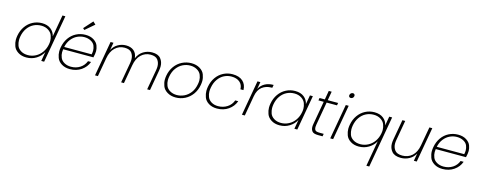

<svg xmlns="http://www.w3.org/2000/svg" viewBox="-37 -1697 7156 2877"><g transform="rotate(15 3541.0 -259.0)"><path d="M102 -272Q117 -356 161.5 -419Q206 -482 271.5 -516Q337 -550 413 -550Q496 -550 549.5 -508.5Q603 -467 617 -401L677 -740H722L591 0H546L571 -144Q536 -77 468.5 -34.5Q401 8 315 8Q239 8 185.5 -26.5Q132 -61 114 -112Q96 -163 96 -208Q96 -238 102 -272ZM594 -272Q599 -300 599 -325Q599 -364 583 -408Q567 -452 521 -481.5Q475 -511 412 -511Q346 -511 291 -482.5Q236 -454 198.5 -400Q161 -346 148 -272Q143 -241 143 -214Q143 -176 157.5 -133Q172 -90 217.5 -61Q263 -32 328 -32Q391 -32 447.5 -61.5Q504 -91 542.5 -145.5Q581 -200 594 -272Z M1298 -308Q1292 -272 1287 -254H818Q814 -229 814 -207Q814 -164 831.5 -122.5Q849 -81 894 -56Q939 -31 997 -31Q1077 -31 1137.5 -70.5Q1198 -110 1224 -178H1271Q1241 -95 1166 -43.5Q1091 8 990 8Q914 8 860 -26Q806 -60 787.5 -111Q769 -162 769 -208Q769 -238 775 -272Q790 -357 834.5 -420Q879 -483 945 -516.5Q1011 -550 1088 -550Q1166 -550 1217.5 -516.5Q1269 -483 1285.5 -437.5Q1302 -392 1302 -354Q1302 -332 1298 -308ZM1250 -291Q1257 -323 1257 -351Q1257 -386 1242 -424.5Q1227 -463 1182 -487.5Q1137 -512 1080 -512Q1023 -512 970.5 -487.5Q918 -463 878.5 -413Q839 -363 824 -291ZM1025 -637 1148 -774 1189 -735 1049 -615Z M2120 -554Q2213 -554 2254 -503.5Q2295 -453 2295 -383Q2295 -353 2289 -318L2233 0H2189L2245 -315Q2250 -345 2250 -371Q2250 -428 2218.5 -471.5Q2187 -515 2106 -515Q2022 -515 1960.5 -457Q1899 -399 1880 -289L1829 0H1785L1841 -315Q1846 -345 1846 -371Q1846 -428 1814.5 -471.5Q1783 -515 1702 -515Q1618 -515 1556.5 -457Q1495 -399 1476 -289L1425 0H1380L1476 -543H1521L1500 -425Q1534 -489 1591.5 -521.5Q1649 -554 1716 -554Q1790 -554 1836.5 -515.5Q1883 -477 1890 -402Q1922 -477 1984 -515.5Q2046 -554 2120 -554Z M2631 8Q2555 8 2500 -26Q2445 -60 2426 -111Q2407 -162 2407 -209Q2407 -239 2413 -272Q2428 -356 2474 -419.5Q2520 -483 2587.5 -516.5Q2655 -550 2731 -550Q2807 -550 2862 -516.5Q2917 -483 2936 -432.5Q2955 -382 2955 -335Q2955 -305 2949 -272Q2934 -187 2888 -123.5Q2842 -60 2774.5 -26Q2707 8 2631 8ZM2638 -32Q2697 -32 2753 -58.5Q2809 -85 2849.5 -139Q2890 -193 2904 -272Q2910 -303 2910 -330Q2910 -371 2892.5 -414.5Q2875 -458 2828.5 -484.5Q2782 -511 2723 -511Q2664 -511 2609 -484.5Q2554 -458 2513.5 -404Q2473 -350 2459 -272Q2453 -240 2453 -213Q2453 -171 2470 -128Q2487 -85 2533 -58.5Q2579 -32 2638 -32Z M3058 -272Q3073 -357 3117.5 -420Q3162 -483 3227.5 -516.5Q3293 -550 3370 -550Q3472 -550 3528.5 -499Q3585 -448 3586 -362H3539Q3538 -432 3490.5 -472Q3443 -512 3363 -512Q3303 -512 3249.5 -485.5Q3196 -459 3157 -404.5Q3118 -350 3104 -272Q3098 -239 3098 -211Q3098 -171 3114 -128Q3130 -85 3174 -58Q3218 -31 3278 -31Q3358 -31 3420 -71Q3482 -111 3507 -181H3554Q3523 -96 3448 -44Q3373 8 3272 8Q3195 8 3141.5 -26Q3088 -60 3070 -111Q3052 -162 3052 -207Q3052 -238 3058 -272Z M3780 -431Q3811 -491 3867.5 -522.5Q3924 -554 4003 -554L3994 -507H3979Q3899 -507 3838 -461.5Q3777 -416 3759 -313L3704 0H3659L3755 -543H3800Z M4029 -272Q4044 -356 4088.5 -419Q4133 -482 4198.5 -516Q4264 -550 4340 -550Q4426 -550 4478.5 -508Q4531 -466 4544 -401L4569 -543H4614L4518 0H4473L4498 -143Q4463 -77 4395 -34.5Q4327 8 4242 8Q4166 8 4112.5 -26.5Q4059 -61 4041 -112Q4023 -163 4023 -208Q4023 -238 4029 -272ZM4521 -272Q4526 -300 4526 -325Q4526 -364 4510 -408Q4494 -452 4448 -481.5Q4402 -511 4339 -511Q4273 -511 4218 -482.5Q4163 -454 4125.5 -400Q4088 -346 4075 -272Q4070 -241 4070 -214Q4070 -176 4084.5 -133Q4099 -90 4144.5 -61Q4190 -32 4255 -32Q4318 -32 4374.5 -61.5Q4431 -91 4469.5 -145.5Q4508 -200 4521 -272Z M4838 -504 4775 -145Q4771 -122 4771 -105Q4771 -76 4785.5 -58Q4800 -40 4856 -40H4917L4910 0H4842Q4771 0 4748 -28Q4725 -56 4725 -97Q4725 -119 4730 -145L4793 -504H4711L4718 -543H4800L4824 -681H4869L4845 -543H5006L4999 -504Z M5169 -664Q5153 -664 5145 -673Q5137 -682 5137 -694Q5137 -699 5138 -703Q5141 -720 5154 -731Q5167 -742 5183 -742Q5199 -742 5207 -732.5Q5215 -723 5215 -711Q5215 -707 5214 -703Q5211 -685 5198 -674.5Q5185 -664 5169 -664ZM5170 -543 5074 0H5029L5125 -543Z M5259 -272Q5274 -356 5318.5 -419Q5363 -482 5428.5 -516Q5494 -550 5570 -550Q5656 -550 5709 -508Q5762 -466 5774 -401L5799 -543H5844L5703 256H5658L5728 -142Q5694 -77 5625.5 -34.5Q5557 8 5471 8Q5396 8 5342.5 -26.5Q5289 -61 5271 -112Q5253 -163 5253 -208Q5253 -238 5259 -272ZM5751 -272Q5756 -299 5756 -324Q5756 -364 5740 -408Q5724 -452 5678 -481.5Q5632 -511 5569 -511Q5503 -511 5448 -482.5Q5393 -454 5355.5 -400Q5318 -346 5305 -272Q5300 -241 5300 -214Q5300 -176 5314.5 -133Q5329 -90 5374.5 -61Q5420 -32 5485 -32Q5548 -32 5604.5 -61.5Q5661 -91 5699.5 -145.5Q5738 -200 5751 -272Z M6467 -543 6371 0H6326L6347 -118Q6313 -56 6253.5 -23.5Q6194 9 6125 9Q6028 9 5984.5 -42Q5941 -93 5941 -164Q5941 -193 5947 -227L6003 -543H6047L5992 -230Q5987 -201 5987 -176Q5987 -118 6020.5 -74Q6054 -30 6138 -30Q6226 -30 6288.5 -86Q6351 -142 6370 -252L6422 -543Z M7078 -308Q7072 -272 7067 -254H6598Q6594 -229 6594 -207Q6594 -164 6611.5 -122.5Q6629 -81 6674 -56Q6719 -31 6777 -31Q6857 -31 6917.5 -70.5Q6978 -110 7004 -178H7051Q7021 -95 6946 -43.5Q6871 8 6770 8Q6694 8 6640 -26Q6586 -60 6567.5 -111Q6549 -162 6549 -208Q6549 -238 6555 -272Q6570 -357 6614.5 -420Q6659 -483 6725 -516.5Q6791 -550 6868 -550Q6946 -550 6997.5 -516.5Q7049 -483 7065.5 -437.5Q7082 -392 7082 -354Q7082 -332 7078 -308ZM7030 -291Q7037 -323 7037 -351Q7037 -386 7022 -424.5Q7007 -463 6962 -487.5Q6917 -512 6860 -512Q6803 -512 6750.5 -487.5Q6698 -463 6658.5 -413Q6619 -363 6604 -291Z"/></g></svg>

Font: Fz Poppins ExtLt
Style: Italic
Weight: 200
Italic angle: -10°
Designer: Ninad Kale (Devanagari), Jonny Pinhorn (Latin)
Foundry: Indian Type Foundry
Version: Vit hóa bi Vntype.Com & FontZin.Com